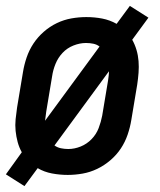

<svg xmlns="http://www.w3.org/2000/svg" viewBox="-25 -586 545 652"><path d="M58 46 -5 6 49 -69Q40 -85 35 -103.5Q30 -122 28 -141.5Q26 -161 28 -181Q30 -201 33 -221L53 -341Q57 -366 65.5 -391Q74 -416 88.5 -438Q103 -460 123.5 -478Q144 -496 168 -507.5Q192 -519 217.5 -523.5Q243 -528 268 -528Q296 -528 322 -523Q348 -518 371 -505L416 -566L479 -526L424 -451Q433 -435 438.5 -416.5Q444 -398 445.5 -378.5Q447 -359 445.5 -339Q444 -319 441 -299L421 -179Q417 -154 408.5 -129Q400 -104 385.5 -82Q371 -60 350 -42Q329 -24 305 -12.5Q281 -1 255.5 3.5Q230 8 205 8Q178 8 151.5 3Q125 -2 103 -15ZM128 -176 313 -428Q304 -435 292 -437.5Q280 -440 267 -440Q246 -440 224.5 -431.5Q203 -423 187.5 -406.5Q172 -390 163.5 -369Q155 -348 152 -327L132 -207Q131 -199 130 -191.5Q129 -184 128 -176ZM207 -80Q228 -80 249 -88.5Q270 -97 286 -113.5Q302 -130 310 -151Q318 -172 322 -193L342 -313Q343 -321 344 -328.5Q345 -336 345 -344L160 -92Q170 -85 182 -82.5Q194 -80 207 -80Z"/></svg>

Font: Iosevka SS04 Semibold
Style: Italic
Weight: 600
Italic angle: -9°
Monospace: yes
Designer: Belleve Invis
Foundry: Belleve Invis
Version: Version 19.0.0; ttfautohint (v1.8.4)